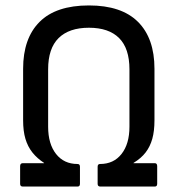

<svg xmlns="http://www.w3.org/2000/svg" viewBox="-20 -686 654 706"><path d="M64 0Q54 0 54 -10V-75Q54 -86 64 -86H142V-87Q116 -104 99 -125.5Q82 -147 73.5 -175.5Q65 -204 65 -244V-433Q65 -545 125.5 -605.5Q186 -666 307 -666Q427 -666 487.5 -605.5Q548 -545 548 -433V-244Q548 -204 540 -175.5Q532 -147 515.5 -125.5Q499 -104 471 -87V-86H549Q558 -86 558 -75V-10Q558 0 549 0H349Q339 0 339 -10V-73Q339 -83 348 -83Q398 -83 427 -120Q456 -157 456 -220V-431Q456 -508 418 -546Q380 -584 307 -584Q234 -584 195.5 -546Q157 -508 157 -431V-220Q157 -157 186 -120Q215 -83 265 -83Q274 -83 274 -73V-10Q274 0 265 0Z"/></svg>

Font: Sofia Sans Semi Condensed Medium
Style: Regular
Weight: 500
Designer: Botio Nikoltchev, Ani Petrova
Foundry: lettersoup
Version: Version 4.100